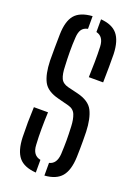

<svg xmlns="http://www.w3.org/2000/svg" viewBox="-154 -868 666 938"><g transform="rotate(20 179.0 -399.5)"><path d="M203 6V-60Q240.5 -68.5 244 -121Q246 -161 246 -191Q246 -221 244 -265Q242.5 -300.5 233 -324.5Q223.5 -348.5 195.5 -356L139.5 -370.5Q79 -385.5 59 -423.5Q39 -461.5 37 -531.5Q36.5 -562.5 37 -598.2Q37.5 -634 38 -668Q39.5 -737 66.8 -769.5Q94 -802 158 -806.5V-740.5Q136 -736 126.2 -721.2Q116.5 -706.5 115 -679.5Q112.5 -643 112.8 -605.8Q113 -568.5 115 -531.5Q116 -490 125.8 -468.5Q135.5 -447 165 -439.5L217 -427Q279 -412 299 -372.5Q319 -333 321.5 -265Q322 -237 322.2 -216.8Q322.5 -196.5 322 -177.5Q321.5 -158.5 321 -133.5Q318.5 -64.5 291 -31.5Q263.5 1.5 203 6ZM242.5 -520Q244 -559.5 244.5 -599.8Q245 -640 243.5 -679.5Q241 -731 202 -740V-806Q261 -801.5 288.2 -768.8Q315.5 -736 318 -667.5Q318.5 -640.5 318.2 -601.2Q318 -562 317 -520ZM158.5 6.5Q96 2 68.8 -31Q41.5 -64 39 -133.5Q38 -176.5 38.2 -211.5Q38.5 -246.5 40.5 -290.5H114Q112 -247 111.8 -204Q111.5 -161 114 -121Q116.5 -67.5 158.5 -59.5Z"/></g></svg>

Font: Big Shoulders Stencil Display Medium
Style: Regular
Weight: 500
Designer: Patric King
Foundry: XO Type Co
Version: Version 1.000